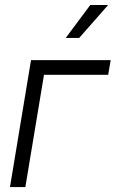

<svg xmlns="http://www.w3.org/2000/svg" viewBox="-20 -760 470 780"><path d="M429.7 -515.6 419.4 -456.1H158.7L83 0H20.5L106 -515.6ZM247.1 -606 346.7 -739.7H419.4L301.8 -606Z"/></svg>

Font: Inter Display Light
Style: Italic
Weight: 300
Italic angle: -9.39999°
Designer: Rasmus Andersson
Foundry: rsms
Version: Version 4.000;git-a52131595